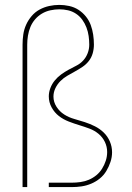

<svg xmlns="http://www.w3.org/2000/svg" viewBox="-20 -763 540 783"><path d="M72 0V-581Q72 -602 75 -622.5Q78 -643 86.5 -662Q95 -681 109 -697.5Q123 -714 141.5 -724Q160 -734 180.5 -738.5Q201 -743 222 -743Q242 -743 262.5 -738.5Q283 -734 300 -723Q317 -712 330 -696Q343 -680 350 -661Q357 -642 360 -621.5Q363 -601 363 -581Q363 -563 358 -545.5Q353 -528 342 -514Q331 -500 316 -490Q301 -480 285.5 -471.5Q270 -463 254.5 -454Q239 -445 226.5 -432.5Q214 -420 206 -403.5Q198 -387 198 -369Q198 -347 210.5 -327.5Q223 -308 242 -296Q261 -284 282.5 -278Q304 -272 325.5 -265Q347 -258 367 -248Q387 -238 403 -222.5Q419 -207 428 -186Q437 -165 437 -142Q437 -122 430.5 -102.5Q424 -83 413.5 -65.5Q403 -48 387 -35Q371 -22 352 -14Q333 -6 313 -3Q293 0 272 0H179V-18H272Q290 -18 308 -20.5Q326 -23 342.5 -30Q359 -37 373 -48.5Q387 -60 396.5 -75.5Q406 -91 411.5 -108Q417 -125 417 -143Q417 -165 407.5 -184.5Q398 -204 381.5 -217.5Q365 -231 345 -238.5Q325 -246 305 -252Q282 -259 260 -267.5Q238 -276 220 -290Q202 -304 190.5 -325Q179 -346 179 -370Q179 -387 185.5 -404Q192 -421 203.5 -435Q215 -449 229.5 -459.5Q244 -470 259.5 -478.5Q275 -487 291 -495Q307 -503 319 -516Q331 -529 337.5 -546Q344 -563 344 -581Q344 -598 341.5 -616Q339 -634 332.5 -651Q326 -668 315.5 -682.5Q305 -697 290 -707Q275 -717 257.5 -721Q240 -725 222 -725Q204 -725 185.5 -721Q167 -717 151 -707.5Q135 -698 123 -684Q111 -670 104 -653Q97 -636 94 -617.5Q91 -599 91 -581V0Z"/></svg>

Font: Iosevka SS04 Thin
Style: Regular
Weight: 100
Monospace: yes
Designer: Belleve Invis
Foundry: Belleve Invis
Version: Version 19.0.0; ttfautohint (v1.8.4)